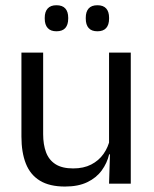

<svg xmlns="http://www.w3.org/2000/svg" viewBox="-20 -684 573 715"><path d="M140.7 -488.2V-184.5Q140.7 -145.8 151.4 -117Q162.1 -88.3 186.6 -72.6Q211.2 -56.8 252.5 -56.8Q291.5 -56.8 319.6 -71.3Q347.7 -85.7 365.4 -110.7Q383.1 -135.6 389.6 -166.8L404.1 -109.3H386.5Q378.8 -76.7 358.8 -49.2Q338.8 -21.8 305.1 -5.6Q271.4 10.7 222.1 10.7Q164.4 10.7 128.6 -11.2Q92.8 -33 76.3 -74.7Q59.8 -116.3 59.8 -175.7V-488.2ZM467 -488.2V0H386.1L389.7 -117.2L386.1 -121.9V-488.2ZM190.1 -567.5Q168.5 -567.5 157.6 -579.7Q146.6 -591.9 146.6 -614.6V-618Q146.6 -640.4 157.6 -652.4Q168.5 -664.5 190.1 -664.5Q212.5 -664.5 223.2 -652.4Q234 -640.4 234 -618V-614.6Q234 -591.9 223.2 -579.7Q212.5 -567.5 190.1 -567.5ZM342.8 -567.5Q320.8 -567.5 310.1 -579.7Q299.4 -591.9 299.4 -614.6V-618Q299.4 -640.4 310.1 -652.4Q320.8 -664.5 342.8 -664.5Q364.7 -664.5 375.5 -652.4Q386.2 -640.4 386.2 -618V-614.6Q386.2 -591.9 375.5 -579.7Q364.7 -567.5 342.8 -567.5Z"/></svg>

Font: Anek Bangla Medium
Style: Regular
Weight: 500
Designer: Sulekha Rajkumar (Bangla), Yesha Goshar (Latin)
Foundry: Ek Type
Version: Version 1.003